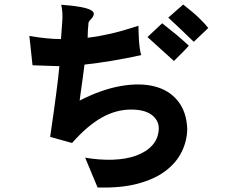

<svg xmlns="http://www.w3.org/2000/svg" viewBox="-20 -744 1040 850"><path d="M605 -500Q542 -486 476 -475Q410 -464 354 -458Q351 -432 347.5 -407Q344 -382 341 -361Q338 -340 336 -324.5Q334 -309 333 -302V-299Q429 -348 514 -363Q599 -378 664 -361.5Q729 -345 767.5 -297Q806 -249 809 -173Q808 -120 784.5 -72Q761 -24 713 12.5Q665 49 590.5 69Q516 89 412 86L357 -46Q421 -35 479.5 -37Q538 -39 582.5 -55Q627 -71 654 -100.5Q681 -130 683 -174Q683 -212 651.5 -235.5Q620 -259 560 -259Q494 -259 430.5 -223.5Q367 -188 299 -111L202 -138Q211 -197 217 -242Q223 -287 228 -323.5Q233 -360 236.5 -390.5Q240 -421 243 -451L124 -455L110 -585Q133 -581 151 -578.5Q169 -576 185 -574.5Q201 -573 216.5 -572Q232 -571 250 -571Q252 -606 255.5 -647Q259 -688 251 -723Q305 -719 337 -713Q369 -707 383 -699Q397 -691 395 -680Q393 -669 380 -656Q376 -652 372 -645Q370 -622 369 -608.5Q368 -595 368 -577Q395 -580 419.5 -584.5Q444 -589 470.5 -595Q497 -601 526.5 -609.5Q556 -618 593 -630Q593 -620 593.5 -603.5Q594 -587 595 -569Q596 -551 598.5 -532.5Q601 -514 605 -500ZM633 -580 698 -641Q718 -624 732 -613.5Q746 -603 758 -593Q770 -583 783 -571.5Q796 -560 816 -542Q808 -532 791.5 -515.5Q775 -499 750 -474Q721 -501 691.5 -527Q662 -553 633 -580ZM725 -666 791 -724Q812 -707 828 -694Q844 -681 856.5 -669Q869 -657 880 -645.5Q891 -634 902 -620Q886 -605 870.5 -590Q855 -575 838 -559Q823 -573 811.5 -584Q800 -595 788 -607Q776 -619 761 -632.5Q746 -646 725 -666Z"/></svg>

Font: D2Coding
Style: Bold
Weight: 700
Monospace: yes
Designer: Yong-Rak Park; Jeong-Hwan Yoon; Sang-Min Lee;
Foundry: NHN Corporation
Version: Version 1.3.2; Build 20180524